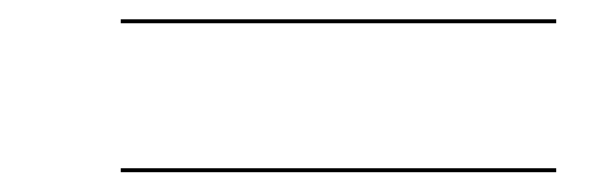

<svg xmlns="http://www.w3.org/2000/svg" viewBox="-20 -482 600 194"><path d="M102 -462.5V-458.5H542V-462.5ZM102 -312V-308H542V-312Z"/></svg>

Font: Bodoni* 36pt
Style: Italic
Weight: 400
Italic angle: -13°
Version: Version 2.3